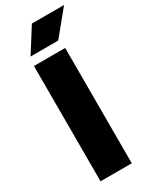

<svg xmlns="http://www.w3.org/2000/svg" viewBox="-239 -1009 859 1067"><g transform="rotate(-30 190.0 -475.0)"><path d="M65.5 0V-740H266V0ZM75.5 -795 173.5 -950H380L253 -795Z"/></g></svg>

Font: Encode Sans Semi Expanded ExBd
Style: Regular
Weight: 800
Width: 6
Designer: Multiple Designers
Foundry: Impallari Type
Version: Version 2.000